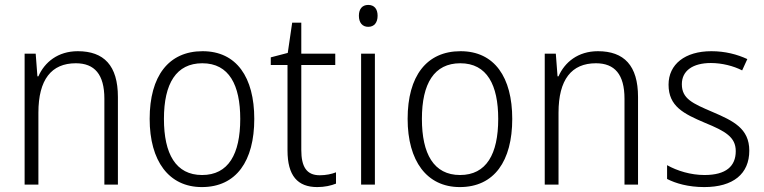

<svg xmlns="http://www.w3.org/2000/svg" viewBox="-20 -750 3105 780"><path d="M296 -542C215 -542 161 -497 136 -440H132L125 -532H80V0H136V-292C136 -427 189 -493 288 -493C364 -493 404 -448 404 -349V0H459V-356C459 -484 402 -542 296 -542Z M1013 -267C1013 -436 941 -542 803 -542C665 -542 588 -441 588 -267C588 -96 666 10 800 10C940 10 1013 -96 1013 -267ZM646 -267C646 -411 696 -493 802 -493C911 -493 956 -404 956 -267C956 -124 908 -39 801 -39C694 -39 646 -125 646 -267Z M1279 -38C1225 -38 1204 -73 1204 -141V-486H1342V-532H1204V-658H1167L1149 -535L1080 -517V-486H1148V-139C1148 -36 1189 10 1269 10C1299 10 1325 4 1345 -4V-50C1328 -43 1304 -38 1279 -38Z M1476 -730C1451 -730 1438 -713 1438 -686C1438 -658 1452 -641 1476 -641C1500 -641 1514 -658 1514 -686C1514 -713 1501 -730 1476 -730ZM1503 -532H1447V0H1503Z M2061 -267C2061 -436 1989 -542 1851 -542C1713 -542 1636 -441 1636 -267C1636 -96 1714 10 1848 10C1988 10 2061 -96 2061 -267ZM1694 -267C1694 -411 1744 -493 1850 -493C1959 -493 2004 -404 2004 -267C2004 -124 1956 -39 1849 -39C1742 -39 1694 -125 1694 -267Z M2409 -542C2328 -542 2274 -497 2249 -440H2245L2238 -532H2193V0H2249V-292C2249 -427 2302 -493 2401 -493C2477 -493 2517 -448 2517 -349V0H2572V-356C2572 -484 2515 -542 2409 -542Z M3024 -138C3024 -228 2959 -259 2875 -295C2793 -330 2750 -349 2750 -408C2750 -463 2795 -494 2868 -494C2913 -494 2960 -482 2995 -464L3016 -510C2975 -529 2926 -542 2870 -542C2763 -542 2696 -489 2696 -406C2696 -318 2757 -288 2844 -251C2927 -217 2969 -193 2969 -136C2969 -75 2930 -39 2842 -39C2786 -39 2731 -56 2690 -79V-23C2725 -5 2776 10 2841 10C2959 10 3024 -44 3024 -138Z"/></svg>

Font: Noto Sans Armenian SemiCondensed Light
Style: Regular
Weight: 300
Width: 4
Designer: Monotype Design Team
Foundry: Monotype Imaging Inc.
Version: Version 2.008